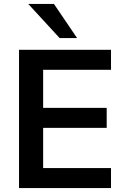

<svg xmlns="http://www.w3.org/2000/svg" viewBox="-20 -959 637 979"><path d="M77 0V-705H546V-603H200V-409H524V-307H200V-102H546V0ZM284 -765 124 -939H255L373 -765Z"/></svg>

Font: Nunito Sans 12pt ExtraLight
Style: Regular
Weight: 200
Designer: Vernon Adams
Foundry: Vernon Adams
Version: Version 3.101;gftools[0.9.27]